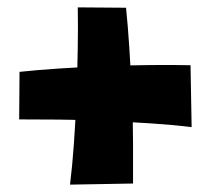

<svg xmlns="http://www.w3.org/2000/svg" viewBox="-20 -617 571 521"><path d="M500 -272Q453 -278 392 -282Q331 -286 265.5 -289Q200 -292 139 -292.5Q78 -293 32 -293L33 -422Q79 -427 139 -431Q199 -435 264.5 -437.5Q330 -440 390.5 -440.5Q451 -441 497 -440ZM170 -116Q176 -164 180.5 -226.5Q185 -289 187.5 -356Q190 -423 191 -486Q192 -549 191 -597L322 -596Q327 -548 331 -486Q335 -424 338 -357Q341 -290 341 -228.5Q341 -167 341 -119Z"/></svg>

Font: Marhey Light SemiBold
Style: Regular
Weight: 600
Version: Version 1.000